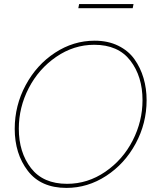

<svg xmlns="http://www.w3.org/2000/svg" viewBox="-20 -914 766 939"><path d="M363 -874 367 -894H633L629 -874ZM52 -284Q52 -398 105.5 -497.5Q159 -597 249 -656Q339 -715 443 -715Q508 -715 558 -690.5Q608 -666 637.5 -624.5Q667 -583 682 -532Q697 -481 697 -424Q697 -311 643.5 -212Q590 -113 499.5 -54Q409 5 305 5Q180 5 116 -78.5Q52 -162 52 -284ZM677 -424Q677 -540 617.5 -617.5Q558 -695 441 -695Q341 -695 255 -636Q169 -577 120.5 -483Q72 -389 72 -285Q72 -169 131.5 -92Q191 -15 308 -15Q409 -15 495 -74Q581 -133 629 -227Q677 -321 677 -424Z"/></svg>

Font: Raleway-v4020 Thin
Style: Italic
Weight: 250
Italic angle: -12°
Designer: Matt McInerney, Pablo Impallari, Rodrigo Fuenzalida
Foundry: Matt McInerney, Pablo Impallari, Rodrigo Fuenzalida
Version: Version 4.020;PS 004.020;hotconv 1.0.88;makeotf.lib2.5.64775